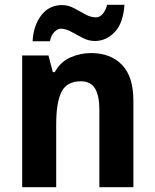

<svg xmlns="http://www.w3.org/2000/svg" viewBox="-20 -869 642 796"><path d="M358 -649Q438 -649 485.5 -600.5Q533 -552 533 -451V-93H392V-414Q392 -472 374 -502Q356 -532 315 -532Q257 -532 235 -488Q213 -444 213 -353V-93H72V-639H181L199 -570H207Q230 -612 271 -630.5Q312 -649 358 -649ZM115 -698Q119 -764 151.5 -806Q184 -848 237 -848Q263 -848 287 -835Q311 -822 333.5 -809.5Q356 -797 379 -797Q393 -797 405.5 -811Q418 -825 424 -849H496Q491 -773 455.5 -736Q420 -699 373 -699Q348 -699 323.5 -711.5Q299 -724 276 -737Q253 -750 232 -750Q219 -750 205.5 -736.5Q192 -723 187 -698Z"/></svg>

Font: Noto Sans Telugu UI SemiCondensed
Style: Bold
Weight: 700
Width: 4
Designer: Jelle Bosma - Monotype Design Team
Foundry: Monotype Imaging Inc.
Version: Version 2.005; ttfautohint (v1.8.4.7-5d5b)